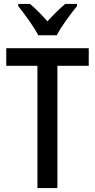

<svg xmlns="http://www.w3.org/2000/svg" viewBox="-20 -960 485 980"><path d="M175 -780H270C292 -825 341 -889 373 -929V-940H313C280 -912 256 -888 222 -851C192 -885 160 -918 133 -940H73V-929C107 -886 153 -824 175 -780ZM273 0V-624H433V-714H12V-624H171V0Z"/></svg>

Font: Noto Sans Lao Looped Condensed Medium
Style: Regular
Weight: 500
Width: 3
Designer: Mark Frömberg, Ben Mitchell
Foundry: The Fontpad Ltd
Version: Version 1.002